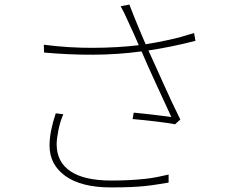

<svg xmlns="http://www.w3.org/2000/svg" viewBox="-20 -793 1040 837"><path d="M256 -295Q242 -263 234.5 -225Q227 -187 227 -164Q227 -87 287 -46.5Q347 -6 464 -6Q510 -6 545.5 -8Q581 -10 610 -13Q639 -16 664 -21Q689 -26 715 -32V3Q689 7 665 11Q641 15 612.5 18Q584 21 548 22.5Q512 24 463 24Q335 24 265.5 -25.5Q196 -75 196 -158Q196 -190 203 -225Q210 -260 223 -299ZM832 -615Q778 -601 726 -590.5Q674 -580 627 -573Q639 -547 656 -509.5Q673 -472 691.5 -430.5Q710 -389 729.5 -347.5Q749 -306 766 -272L743 -251Q731 -254 708.5 -257Q686 -260 659.5 -263.5Q633 -267 606 -269.5Q579 -272 558 -274L563 -302Q579 -300 601.5 -298Q624 -296 647 -293Q670 -290 691.5 -287.5Q713 -285 727 -283Q714 -311 696.5 -349Q679 -387 660.5 -427Q642 -467 625.5 -504Q609 -541 598 -567L597 -569Q495 -555 387.5 -554.5Q280 -554 172 -564L171 -598Q279 -584 386.5 -584.5Q494 -585 585 -596Q574 -621 564.5 -643Q555 -665 541 -694Q529 -721 521.5 -736.5Q514 -752 506 -766L544 -773Q556 -741 565.5 -718Q575 -695 583 -675.5Q591 -656 598.5 -638.5Q606 -621 615 -600Q665 -608 717.5 -619.5Q770 -631 826 -649Z"/></svg>

Font: SpoqaHanSans
Style: Thin
Weight: 250
Designer: [Spoqa Han Sans] Dong-huui Kim \uAE40 \uB3D9 \uD718   [Noto Sans] Ryoko NISHIZUKA \u897F \u585A \u6DBC \u5B50  (kana & i
Foundry: Spoqa (http://bi.spoqa.com)
Version: Version 1.004;PS 1.004;hotconv 1.0.82;makeotf.lib2.5.63406